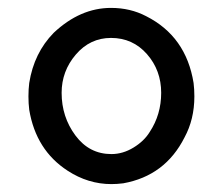

<svg xmlns="http://www.w3.org/2000/svg" viewBox="-20 -460 565 486"><path d="M116 -377Q183 -440 261 -440Q310 -440 350 -419Q451 -368 470 -250Q472 -234 472 -216Q472 -158 447 -112Q398 -15 292 4Q276 6 262 6Q203 6 151 -28Q71 -80 54 -182Q52 -198 52 -216Q52 -234 54 -250Q66 -326 116 -377ZM388 -225Q388 -282 352 -323Q316 -364 261 -364Q208 -364 172 -322Q136 -280 136 -225Q136 -164 171 -117Q206 -70 262 -70Q291 -70 318 -86.5Q345 -103 359 -126Q388 -170 388 -225Z"/></svg>

Font: KaTeX_Typewriter
Style: Regular
Weight: 400
Version: Version 1.1; ttfautohint (v1.3)